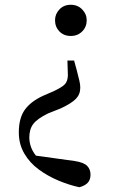

<svg xmlns="http://www.w3.org/2000/svg" viewBox="-20 -557 483 806"><path d="M277 -537Q306 -537 325 -517.5Q344 -498 344 -472Q344 -444 325 -425Q306 -406 277 -406Q248 -406 229.5 -425Q211 -444 211 -472Q211 -498 229.5 -517.5Q248 -537 277 -537ZM59 -1Q59 -61 84 -96Q109 -131 161 -155L205 -174Q241 -191 252.5 -203.5Q264 -216 265 -240L263 -303H291L302 -263Q309 -235 313 -219Q317 -203 317 -189Q317 -161 298.5 -142Q280 -123 235 -102L182 -81Q137 -59 120 -37Q103 -15 103 21Q104 62 129 94Q154 126 207 158L99 92L294 119Q332 125 346 139.5Q360 154 360 176Q360 198 348 210.5Q336 223 313 229Q271 220 226.5 201.5Q182 183 143.5 155Q105 127 82 87.5Q59 48 59 -1Z"/></svg>

Font: Noto Serif JP ExtraLight Medium
Style: Regular
Weight: 500
Version: Version 2.003-H1;hotconv 1.1.1;makeotfexe 2.6.0